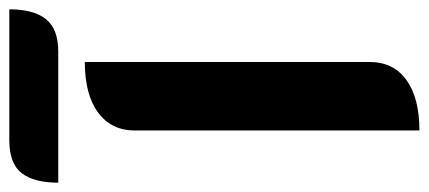

<svg xmlns="http://www.w3.org/2000/svg" viewBox="-311 -637 920 412"><g transform="rotate(-90 149.0 -431.0)"><path d="M75 -602Q75 -652 113.5 -680.5Q152 -709 222 -709V-98Q222 -47 183.5 -19Q145 9 75 9ZM54 -871H335Q335 -819 314 -792.5Q293 -766 244 -766H-37Q-37 -818 -16.5 -844.5Q4 -871 54 -871Z"/></g></svg>

Font: K2D ExtraBold
Style: Regular
Weight: 800
Designer: Katatrad Aksorn Co.,Ltd.
Foundry: Cadson Demak Co.,Ltd.
Version: Version 1.000; ttfautohint (v1.6)